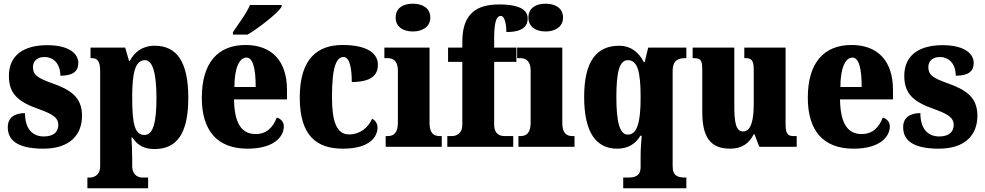

<svg xmlns="http://www.w3.org/2000/svg" viewBox="-20 -793 5320 1037"><path d="M215 10C353 10 423 -61 423 -168C423 -270 358 -309 263 -343C180 -372 158 -390 158 -431C158 -466 184 -485 220 -485C268 -485 306 -450 306 -384C373 -384 403 -407 403 -453C403 -501 356 -549 235 -549C110 -549 28 -496 28 -383C28 -284 81 -242 189 -204C261 -178 295 -159 295 -118C295 -85 274 -56 217 -56C158 -56 115 -94 115 -182C64 -182 22 -162 22 -106C22 -41 66 10 215 10Z M452 224H780V166H748C733 166 694 158 694 102V60C694 19 692 -18 690 -50H695C721 -11 755 12 814 12C936 12 997 -72 997 -265C997 -460 934 -546 816 -546C748 -546 706 -511 681 -464H677L656 -536H469V-479H473C502 -479 521 -470 521 -407V104C521 159 480 166 465 166H452ZM760 -64C707 -64 694 -127 694 -265C694 -391 707 -468 763 -468C806 -468 825 -393 825 -263C825 -128 806 -64 760 -64Z M1238 -619V-606H1317C1380 -643 1479 -721 1501 -756V-766H1330C1312 -721 1264 -659 1238 -619ZM1317 10C1459 10 1513 -54 1513 -111C1513 -135 1496 -152 1475 -158C1455 -107 1422 -69 1361 -69C1285 -69 1246 -126 1244 -256H1530V-308C1530 -467 1445 -550 1306 -550C1156 -550 1070 -453 1070 -265C1070 -91 1150 10 1317 10ZM1361 -323H1246C1246 -426 1273 -482 1311 -482C1346 -482 1361 -423 1361 -323Z M1832 10C1977 10 2019 -54 2019 -105C2019 -125 2008 -142 1990 -152C1969 -104 1925 -67 1865 -67C1799 -67 1773 -135 1773 -267C1773 -435 1797 -485 1836 -485C1869 -485 1880 -422 1880 -350C2003 -350 2021 -402 2021 -444C2021 -498 1974 -550 1830 -550C1701 -550 1599 -483 1599 -266C1599 -58 1692 10 1832 10Z M2210 -623C2261 -623 2304 -648 2304 -698C2304 -750 2261 -773 2210 -773C2157 -773 2117 -750 2117 -698C2117 -648 2157 -623 2210 -623ZM2063 0H2366V-58H2356C2323 -58 2300 -73 2300 -128V-536H2056V-479H2073C2104 -479 2129 -463 2129 -412V-131C2129 -74 2106 -58 2073 -58H2063Z M2396 0H2752V-58H2705C2685 -58 2649 -65 2649 -120V-459H2769V-536H2649V-589C2649 -679 2663 -707 2685 -707C2709 -707 2715 -650 2715 -620C2810 -620 2830 -656 2830 -694C2830 -729 2805 -769 2674 -769C2529 -769 2477 -694 2477 -567V-536H2400V-459H2477V-120C2477 -65 2437 -58 2421 -58H2396Z M2927 -623C2978 -623 3021 -648 3021 -698C3021 -750 2978 -773 2927 -773C2874 -773 2834 -750 2834 -698C2834 -648 2874 -623 2927 -623ZM2780 0H3083V-58H3073C3040 -58 3017 -73 3017 -128V-536H2773V-479H2790C2821 -479 2846 -463 2846 -412V-131C2846 -74 2823 -58 2790 -58H2780Z M3346 224H3687V166H3684C3645 166 3613 160 3613 106V-409C3613 -470 3646 -479 3683 -479H3687V-536H3481L3462 -458H3457C3430 -512 3385 -546 3325 -546C3201 -546 3135 -461 3135 -269C3135 -76 3201 10 3313 10C3377 10 3415 -20 3439 -60H3446C3443 -31 3440 15 3440 52V108C3440 160 3407 166 3370 166H3346ZM3370 -66C3326 -66 3309 -138 3309 -268C3309 -406 3326 -468 3371 -468C3424 -468 3440 -405 3440 -267C3440 -139 3424 -66 3370 -66Z M3923 10C3986 10 4026 -18 4051 -68H4055L4081 0H4283V-58H4272C4242 -58 4223 -61 4223 -119V-536H4000V-479H4003C4034 -479 4051 -474 4051 -418V-232C4051 -140 4035 -83 3994 -83C3954 -83 3946 -131 3946 -226V-536H3721V-479H3725C3770 -479 3773 -464 3773 -407V-188C3773 -55 3815 10 3923 10Z M4590 10C4732 10 4786 -54 4786 -111C4786 -135 4769 -152 4748 -158C4728 -107 4695 -69 4634 -69C4558 -69 4519 -126 4517 -256H4803V-308C4803 -467 4718 -550 4579 -550C4429 -550 4343 -453 4343 -265C4343 -91 4423 10 4590 10ZM4634 -323H4519C4519 -426 4546 -482 4584 -482C4619 -482 4634 -423 4634 -323Z M5051 10C5189 10 5259 -61 5259 -168C5259 -270 5194 -309 5099 -343C5016 -372 4994 -390 4994 -431C4994 -466 5020 -485 5056 -485C5104 -485 5142 -450 5142 -384C5209 -384 5239 -407 5239 -453C5239 -501 5192 -549 5071 -549C4946 -549 4864 -496 4864 -383C4864 -284 4917 -242 5025 -204C5097 -178 5131 -159 5131 -118C5131 -85 5110 -56 5053 -56C4994 -56 4951 -94 4951 -182C4900 -182 4858 -162 4858 -106C4858 -41 4902 10 5051 10Z"/></svg>

Font: Noto Serif Devanagari Condensed Black
Style: Regular
Weight: 900
Width: 3
Designer: Universal Thirst, Indian Type Foundry and the Monotype Design Team
Foundry: Monotype Imaging Inc.
Version: Version 2.004